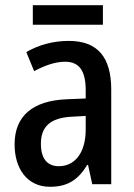

<svg xmlns="http://www.w3.org/2000/svg" viewBox="-20 -707 513 737"><path d="M375 -687H106V-612H375ZM244 -550C183 -550 127 -534 81 -507L111 -434C153 -456 192 -470 230 -470C283 -470 309 -437 309 -360V-329L237 -326C106 -321 36 -262 36 -153C36 -60 84 10 172 10C240 10 280 -17 315 -74H318L334 0H407V-363C407 -486 356 -550 244 -550ZM256 -259 309 -262V-210C309 -120 267 -69 206 -69C163 -69 137 -96 137 -155C137 -220 172 -255 256 -259Z"/></svg>

Font: Noto Sans Thai Cond Med
Style: Regular
Weight: 500
Width: 3
Designer: Monotype Design Team
Foundry: Monotype Imaging Inc.
Version: Version 2.002